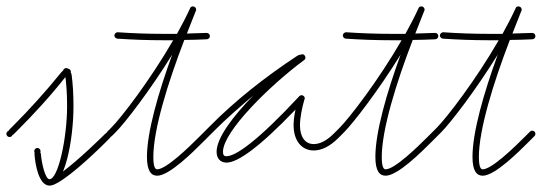

<svg xmlns="http://www.w3.org/2000/svg" viewBox="-30 -530 1696 601"><path d="M125 51C173 51 200 -92 200 -198C200 -234 198 -269 194 -297C193 -303 188 -306 182 -305C176 -304 173 -300 174 -294C178 -267 180 -234 180 -198C180 -97 152 31 125 31C111 31 100 -22 98 -48C97 -54 94 -57 88 -57H87C81 -57 77 -54 78 -47C80 -17 91 51 125 51ZM0 -101C6 -101 10 -106 10 -111C10 -116 6 -121 0 -121C-6 -121 -10 -116 -10 -111C-10 -106 -6 -101 0 -101ZM87 -47C92 -47 97 -52 97 -57C97 -62 92 -67 87 -67C82 -67 77 -62 77 -57C77 -52 82 -47 87 -47ZM136 49C174 35 252 -36 303 -87L313 -97C318 -102 318 -106 313 -111C308 -116 304 -116 299 -111L289 -101C238 -51 163 16 134 28C128 31 125 34 125 40V41C125 47 129 51 136 49ZM0 -111C5 -106 10 -106 14 -111L24 -121C75 -172 127 -228 178 -293C183 -298 182 -303 177 -307C172 -311 167 -310 163 -305C111 -241 61 -186 10 -135L0 -125C-5 -120 -5 -116 0 -111ZM313 -101C318 -101 323 -106 323 -111C323 -116 318 -121 313 -121C308 -121 303 -116 303 -111C303 -106 308 -101 313 -101ZM177 -297C182 -297 187 -302 187 -307C187 -312 182 -317 177 -317C172 -317 167 -312 167 -307C167 -302 172 -297 177 -297ZM177 -297C182 -297 187 -302 187 -307C187 -312 182 -317 177 -317C172 -317 167 -312 167 -307C167 -302 172 -297 177 -297ZM182 -295C188 -295 192 -300 192 -305C192 -310 188 -315 182 -315C176 -315 172 -310 172 -305C172 -300 176 -295 182 -295ZM182 -295C188 -295 192 -300 192 -305C192 -310 188 -315 182 -315C176 -315 172 -310 172 -305C172 -300 176 -295 182 -295ZM176 -297C178 -296 180 -299 182 -305C184 -311 185 -315 183 -316C182 -316 180 -313 177 -307C174 -301 174 -297 176 -297Z M462 20C500 20 574 -54 607 -87L624 -104C626 -106 627 -108 627 -111C627 -116 623 -121 617 -121C614 -121 612 -120 610 -118L593 -101C560 -68 490 0 462 0C456 0 450 -7 450 -39C450 -124 495 -270 547 -405C570 -405 594 -406 617 -407C623 -407 627 -412 627 -417C627 -422 623 -427 617 -427C596 -426 575 -426 555 -425L583 -496C584 -497 584 -498 584 -500C584 -506 579 -510 574 -510C570 -510 566 -508 565 -504C553 -478 539 -451 524 -424H484C431 -424 382 -426 339 -429H338C333 -429 328 -424 328 -419C328 -414 332 -410 337 -409C381 -406 431 -404 484 -404H512C440 -279 349 -161 318 -130L306 -118C304 -116 303 -114 303 -111C303 -106 307 -101 313 -101C316 -101 318 -102 320 -104L332 -116C361 -145 439 -246 509 -359C465 -238 430 -116 430 -39C430 5 443 20 462 20Z M679 -21C713 -21 779 -66 895 -187C891 -169 889 -152 889 -138C889 -90 914 -59 952 -59C975 -59 1001 -70 1029 -98L1035 -104C1037 -106 1038 -108 1038 -111C1038 -116 1033 -121 1028 -121C1025 -121 1023 -120 1021 -118L1015 -112C991 -88 970 -79 952 -79C926 -79 909 -100 909 -138C909 -160 915 -192 923 -219C924 -220 924 -221 924 -222C924 -228 919 -232 914 -232C911 -232 909 -231 907 -229C777 -89 708 -41 679 -41C671 -41 668 -45 668 -55C668 -118 814 -262 922 -342C925 -344 926 -347 926 -350C926 -353 925 -355 923 -357L921 -359C919 -360 918 -360 916 -360H915C913 -360 911 -359 910 -358C909 -360 906 -358 900 -355C797 -287 705 -214 627 -135L610 -118C608 -116 607 -114 607 -111C607 -106 611 -101 617 -101C620 -101 622 -102 624 -104L641 -121C679 -159 720 -195 763 -231C699 -166 648 -98 648 -55C648 -35 659 -21 679 -21Z M1177 20C1215 20 1289 -54 1322 -87L1339 -104C1341 -106 1342 -108 1342 -111C1342 -116 1338 -121 1332 -121C1329 -121 1327 -120 1325 -118L1308 -101C1275 -68 1205 0 1177 0C1171 0 1165 -7 1165 -39C1165 -124 1210 -270 1262 -405C1285 -405 1309 -406 1332 -407C1338 -407 1342 -412 1342 -417C1342 -422 1338 -427 1332 -427C1311 -426 1290 -426 1270 -425L1298 -496C1299 -497 1299 -498 1299 -500C1299 -506 1294 -510 1289 -510C1285 -510 1281 -508 1280 -504C1268 -478 1254 -451 1239 -424H1199C1146 -424 1097 -426 1054 -429H1053C1048 -429 1043 -424 1043 -419C1043 -414 1047 -410 1052 -409C1096 -406 1146 -404 1199 -404H1227C1155 -279 1064 -161 1033 -130L1021 -118C1019 -116 1018 -114 1018 -111C1018 -106 1022 -101 1028 -101C1031 -101 1033 -102 1035 -104L1047 -116C1076 -145 1154 -246 1224 -359C1180 -238 1145 -116 1145 -39C1145 5 1158 20 1177 20Z M1481 20C1519 20 1593 -54 1626 -87L1643 -104C1645 -106 1646 -108 1646 -111C1646 -116 1642 -121 1636 -121C1633 -121 1631 -120 1629 -118L1612 -101C1579 -68 1509 0 1481 0C1475 0 1469 -7 1469 -39C1469 -124 1514 -270 1566 -405C1589 -405 1613 -406 1636 -407C1642 -407 1646 -412 1646 -417C1646 -422 1642 -427 1636 -427C1615 -426 1594 -426 1574 -425L1602 -496C1603 -497 1603 -498 1603 -500C1603 -506 1598 -510 1593 -510C1589 -510 1585 -508 1584 -504C1572 -478 1558 -451 1543 -424H1503C1450 -424 1401 -426 1358 -429H1357C1352 -429 1347 -424 1347 -419C1347 -414 1351 -410 1356 -409C1400 -406 1450 -404 1503 -404H1531C1459 -279 1368 -161 1337 -130L1325 -118C1323 -116 1322 -114 1322 -111C1322 -106 1326 -101 1332 -101C1335 -101 1337 -102 1339 -104L1351 -116C1380 -145 1458 -246 1528 -359C1484 -238 1449 -116 1449 -39C1449 5 1462 20 1481 20Z"/></svg>

Font: Mistral SingleLine Outline
Style: Regular
Weight: 300
Designer: François Chastanet, Élisa Garzelli, Anais Alves, Morgane Autin
Foundry: institut supérieur des arts et du design Toulouse / isdaT
Version: Version 1.000;Glyphs 3.3 (3337)